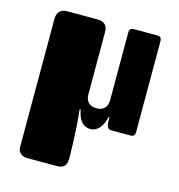

<svg xmlns="http://www.w3.org/2000/svg" viewBox="-108 -593 861 921"><g transform="rotate(15 322.5 -132.0)"><path d="M63 -446V191C63 221 88 233 111 233H254C293 233 305 217 305 181C305 174 304 38 292 -57L297 -59C308 4 338 20 366 20C400 20 426 -11 436 -59L440 -58C440 -7 446 0 469 0H558C569 0 582 -1 582 -23V-474C582 -496 569 -497 558 -497H447C423 -497 422 -485 422 -474V-139C422 -97 397 -84 367 -84C336 -84 314 -101 314 -139V-449C314 -475 301 -497 264 -497H112C77 -497 63 -474 63 -446Z"/></g></svg>

Font: Fascinate
Style: Regular
Weight: 900
Designer: Astigmatic (AOETI)
Foundry: Astigmatic (AOETI)
Version: Version 1.000